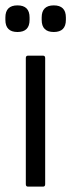

<svg xmlns="http://www.w3.org/2000/svg" viewBox="-39 -694 265 714"><path d="M65 0Q57 0 57 -9V-478Q57 -487 65 -487H121Q129 -487 129 -478V-9Q129 0 121 0ZM26 -575Q-19 -575 -19 -620V-629Q-19 -674 26 -674Q71 -674 71 -629V-620Q71 -575 26 -575ZM161 -575Q116 -575 116 -620V-629Q116 -674 161 -674Q206 -674 206 -629V-620Q206 -575 161 -575Z"/></svg>

Font: Sofia Sans Cond
Style: Regular
Weight: 400
Width: 3
Designer: Botio Nikoltchev, Ani Petrova
Foundry: lettersoup
Version: Version 4.100; ttfautohint (v1.8.3)